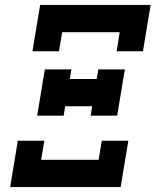

<svg xmlns="http://www.w3.org/2000/svg" viewBox="-20 -755 640 775"><path d="M111 -548 142 -735H588L557 -548H451L463 -625H231L218 -548ZM130 -288 161 -475H268L262 -436H370L377 -475H484L453 -288H346L352 -326H243L237 -288ZM21 0 52 -187H159L146 -110H378L391 -187H498L467 0Z"/></svg>

Font: Iosevka Slab XBdExObl
Style: Regular
Weight: 800
Width: 7
Italic angle: -9°
Monospace: yes
Designer: Belleve Invis
Foundry: Belleve Invis
Version: Version 11.1.0; ttfautohint (v1.8.3)